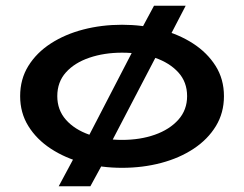

<svg xmlns="http://www.w3.org/2000/svg" viewBox="-20 -569 849 667"><path d="M294 78H184L258 -60L276 -73L450 -409V-428L515 -549H625L544 -393L528 -384L360 -62V-43ZM404 14Q333 14 269.5 -3Q206 -20 156.5 -52.5Q107 -85 78.5 -131Q50 -177 50 -235Q50 -294 78.5 -340Q107 -386 156.5 -418Q206 -450 269.5 -466.5Q333 -483 404 -483Q474 -483 537.5 -466.5Q601 -450 650.5 -418Q700 -386 729 -340Q758 -294 758 -235Q758 -177 730 -131Q702 -85 653 -52.5Q604 -20 540 -3Q476 14 404 14ZM404 -83Q467 -83 518 -101Q569 -119 599.5 -153Q630 -187 630 -235Q630 -284 599.5 -317.5Q569 -351 518 -368.5Q467 -386 404 -386Q342 -386 290.5 -368.5Q239 -351 209 -317.5Q179 -284 179 -235Q179 -187 209 -153Q239 -119 290.5 -101Q342 -83 404 -83Z"/></svg>

Font: BioRhyme SemiExpanded SemiBold
Style: Regular
Weight: 600
Width: 6
Designer: Aoife Mooney
Foundry: Aoife Mooney Type
Version: Version 1.600;gftools[0.9.33]